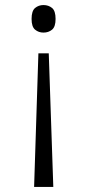

<svg xmlns="http://www.w3.org/2000/svg" viewBox="-20 -561 345 760"><path d="M173 -350 191 179H115L132 -350ZM152 -541Q172 -541 186 -529.5Q200 -518 200 -486Q200 -455 186 -443.5Q172 -432 152 -432Q133 -432 119 -443.5Q105 -455 105 -486Q105 -518 119 -529.5Q133 -541 152 -541Z"/></svg>

Font: Noto Serif Gurmukhi Light
Style: Regular
Weight: 300
Designer: Vaibhav Singh and the Monotype Design Team
Foundry: Monotype Imaging Inc.
Version: Version 2.004; ttfautohint (v1.8.4.7-5d5b)